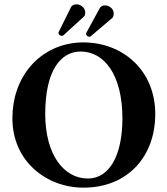

<svg xmlns="http://www.w3.org/2000/svg" viewBox="-20 -853 770 883"><path d="M694 -329C694 -528 546 -658 363 -658C263 -658 176 -615 118 -546C66 -484 37 -401 37 -309C37 -111 194 10 364 10C467 10 551 -27 608 -89C663 -149 694 -231 694 -329ZM351 -616C458 -616 543 -511 543 -308C543 -142 485 -32 384 -32C274 -32 188 -141 188 -329C188 -533 262 -616 351 -616ZM490 -818C479 -827 470 -828 462 -828C451 -828 444 -824 439 -816L377 -702C376 -701 376 -699 376 -697C376 -689 385 -684 390 -684C393 -684 395 -684 397 -686L496 -770C500 -774 503 -781 503 -790C503 -800 499 -811 490 -818ZM357 -824C352 -828 343 -833 334 -833C319 -833 312 -829 307 -821L250 -706C249 -705 249 -703 249 -702C249 -698 251 -694 255 -691C257 -690 260 -688 263 -688C265 -688 268 -689 271 -690L365 -776C370 -780 372 -787 372 -795C372 -806 367 -817 357 -824Z"/></svg>

Font: Libertinus Serif
Style: Bold
Weight: 700
Designer: Philipp H. Poll, Khaled Hosny
Foundry: Caleb Maclennan
Version: Version 7.050;RELEASE